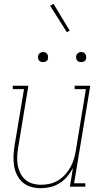

<svg xmlns="http://www.w3.org/2000/svg" viewBox="-20 -980 540 1008"><path d="M194 8Q168 8 143 1Q118 -6 99.5 -22Q81 -38 69.5 -61Q58 -84 54 -109Q50 -134 51 -160.5Q52 -187 56 -213L106 -512H47V-530H129L76 -210Q72 -187 70.5 -163Q69 -139 72.5 -116.5Q76 -94 85.5 -73.5Q95 -53 111.5 -38Q128 -23 150 -16.5Q172 -10 196 -10Q218 -10 241 -15Q264 -20 284.5 -32.5Q305 -45 321.5 -63Q338 -81 349.5 -101.5Q361 -122 367.5 -144Q374 -166 378 -189L431 -512H372V-530H454L369 -18H428V0H347L363 -98Q351 -75 333.5 -54Q316 -33 293 -18.5Q270 -4 244.5 2Q219 8 194 8ZM406 -654Q400 -654 394 -656Q388 -658 384.5 -663Q381 -668 380 -674Q379 -680 380 -686Q381 -691 383.5 -695Q386 -699 389.5 -701.5Q393 -704 397.5 -705.5Q402 -707 406 -707Q413 -707 418.5 -704.5Q424 -702 427.5 -697Q431 -692 432 -686Q433 -680 432 -674Q432 -669 429.5 -665Q427 -661 423 -658.5Q419 -656 415 -655Q411 -654 406 -654ZM206 -654Q200 -654 194 -656Q188 -658 184.5 -663Q181 -668 180 -674Q179 -680 180 -686Q181 -691 183.5 -695Q186 -699 189.5 -701.5Q193 -704 197.5 -705.5Q202 -707 206 -707Q213 -707 218.5 -704.5Q224 -702 227.5 -697Q231 -692 232 -686Q233 -680 232 -674Q232 -669 229.5 -665Q227 -661 223 -658.5Q219 -656 215 -655Q211 -654 206 -654ZM331 -811 243 -950 261 -960 346 -819Z"/></svg>

Font: Iosevka Slab Thin Oblique
Style: Regular
Weight: 100
Italic angle: -9°
Monospace: yes
Designer: Belleve Invis
Foundry: Belleve Invis
Version: Version 11.1.0; ttfautohint (v1.8.3)